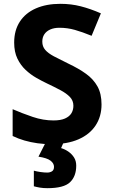

<svg xmlns="http://www.w3.org/2000/svg" viewBox="-20 -744 591 1004"><path d="M510.9 -197.9Q510.9 -134.9 479.9 -87.9Q448.9 -41 390.4 -15.5Q331.9 10 248 10Q210.9 10 175.4 5Q139.9 0 107.4 -9.4Q75 -18.9 46.1 -32.9V-173Q96.8 -151.1 151.3 -132.6Q205.8 -114.2 259.9 -114.2Q297.1 -114.2 319.8 -124.3Q342.6 -134.4 353.2 -151.5Q363.8 -168.7 363.8 -190.9Q363.8 -218 345.4 -237.1Q326.9 -256.2 295.8 -272.7Q264.7 -289.3 224.3 -308.4Q199 -320.4 169.9 -337Q140.8 -353.5 114.4 -378Q87.9 -402.6 71 -437.5Q54.1 -472.5 54.1 -521.3Q54.1 -585.2 83.6 -630.6Q113.1 -676.1 167.5 -700Q222 -724 295.9 -724Q351.9 -724 402.4 -711Q452.9 -698.1 507.6 -674.2L459 -556.8Q410.2 -576.8 371.1 -587.8Q332 -598.8 290.9 -598.8Q262.6 -598.8 242.5 -589.7Q222.3 -580.6 211.7 -564.5Q201.2 -548.4 201.2 -526.2Q201.2 -501.1 216.2 -483.5Q231.2 -465.9 261.2 -449.8Q291.3 -433.8 336.5 -411.8Q391.6 -385.8 430.2 -357.8Q468.8 -329.9 489.8 -291.9Q510.9 -253.9 510.9 -197.9ZM378.6 122.3Q378.6 178.1 346 209.1Q313.5 240 227.7 240Q205.8 240 188.4 237Q170.9 234 157 230.1V148.5Q170.9 152.5 191.3 155.5Q211.8 158.4 226.7 158.4Q241.1 158.4 251.7 151.9Q262.4 145.3 262.4 128.2Q262.4 110.1 244.2 96.1Q226.1 82.1 181.2 75.2L219.3 0H312.7L299.5 30.4Q319.6 36.4 337.6 48.8Q355.6 61.3 367.1 79.3Q378.6 97.3 378.6 122.3Z"/></svg>

Font: Noto Sans Hebrew
Style: Regular
Weight: 400
Designer: Monotype Design Team
Foundry: Monotype Imaging Inc.
Version: Version 2.003;January 10, 2023;FontCreator 14.0.0.2877 64-bi